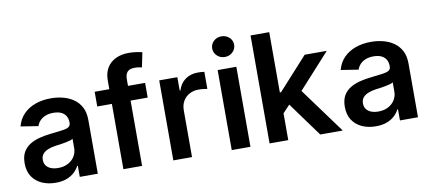

<svg xmlns="http://www.w3.org/2000/svg" viewBox="-69 -1009 2862 1274"><g transform="rotate(-10 1362.0 -372.0)"><path d="M218.3 10.7Q166.5 10.7 125.2 -7.8Q84 -26.4 60.1 -62.5Q36.1 -98.6 36.1 -151.9Q36.1 -197.8 53.2 -227.5Q70.3 -257.3 99.9 -275.1Q129.4 -293 166.5 -302.2Q203.6 -311.5 243.2 -315.4Q291 -320.8 320.3 -324.7Q349.6 -328.6 363 -337.4Q376.5 -346.2 376.5 -364.3V-367.2Q376.5 -393.1 365.5 -411.4Q354.5 -429.7 333.5 -439.5Q312.5 -449.2 281.2 -449.2Q250.5 -449.2 227.3 -439.7Q204.1 -430.2 189.7 -414.3Q175.3 -398.4 169.4 -379.4L51.8 -397.9Q64.9 -447.3 97.4 -480.2Q129.9 -513.2 177 -530Q224.1 -546.9 281.7 -546.9Q322.8 -546.9 362.1 -537.1Q401.4 -527.3 433.1 -505.6Q464.8 -483.9 483.6 -448.5Q502.4 -413.1 502.4 -361.8V0H380.9V-74.7H376.5Q364.7 -51.8 343.8 -32.2Q322.8 -12.7 291.7 -1Q260.7 10.7 218.3 10.7ZM250.5 -83Q289.6 -83 318.1 -98.4Q346.7 -113.8 362.1 -139.2Q377.4 -164.6 377.4 -194.8V-257.3Q371.1 -252.4 357.2 -248.3Q343.3 -244.1 325.4 -241Q307.6 -237.8 289.8 -235.1Q272 -232.4 258.3 -231Q230.5 -227.1 207.8 -218Q185.1 -209 171.9 -193.6Q158.7 -178.2 158.7 -153.3Q158.7 -130.4 170.4 -114.7Q182.1 -99.1 202.6 -91.1Q223.1 -83 250.5 -83Z M916 -539.1V-439.9H576.2V-539.1ZM674.8 0V-596.7Q674.8 -648.9 696.5 -683.8Q718.3 -718.8 756.1 -736.3Q793.9 -753.9 841.8 -753.9Q872.6 -753.9 897.5 -749.8Q922.4 -745.6 933.6 -742.7L913.1 -643.6Q905.8 -645.5 892.8 -647.7Q879.9 -649.9 865.2 -649.9Q830.6 -649.9 815.7 -633.3Q800.8 -616.7 800.8 -584.5V0Z M1011.2 0V-539.1H1133.3V-449.2H1138.2Q1152.8 -496.1 1188 -521Q1223.1 -545.9 1271 -545.9Q1282.2 -545.9 1294.7 -545.2Q1307.1 -544.4 1315.9 -543V-427.7Q1308.1 -429.7 1290.8 -431.6Q1273.4 -433.6 1256.3 -433.6Q1222.7 -433.6 1195.6 -418.9Q1168.5 -404.3 1152.8 -377.7Q1137.2 -351.1 1137.2 -314.5V0Z M1404.8 0V-539.1H1530.8V0ZM1467.8 -616.2Q1437 -616.2 1415.5 -636.7Q1394 -657.2 1394 -686Q1394 -715.3 1415.5 -735.4Q1437 -755.4 1467.8 -755.4Q1498.5 -755.4 1520.3 -735.4Q1542 -715.3 1542 -686Q1542 -657.2 1520.3 -636.7Q1498.5 -616.2 1467.8 -616.2Z M1774.9 -169.4V-321.3H1793.5L1991.2 -539.1H2140.1L1898.9 -273.4H1873ZM1659.7 0V-727.5H1785.6V0ZM2001 0 1822.3 -245.6 1907.7 -334.5 2152.8 0Z M2375.5 10.7Q2323.7 10.7 2282.5 -7.8Q2241.2 -26.4 2217.3 -62.5Q2193.4 -98.6 2193.4 -151.9Q2193.4 -197.8 2210.4 -227.5Q2227.5 -257.3 2257.1 -275.1Q2286.6 -293 2323.7 -302.2Q2360.8 -311.5 2400.4 -315.4Q2448.2 -320.8 2477.5 -324.7Q2506.8 -328.6 2520.3 -337.4Q2533.7 -346.2 2533.7 -364.3V-367.2Q2533.7 -393.1 2522.7 -411.4Q2511.7 -429.7 2490.7 -439.5Q2469.7 -449.2 2438.5 -449.2Q2407.7 -449.2 2384.5 -439.7Q2361.3 -430.2 2346.9 -414.3Q2332.5 -398.4 2326.7 -379.4L2209 -397.9Q2222.2 -447.3 2254.6 -480.2Q2287.1 -513.2 2334.2 -530Q2381.3 -546.9 2439 -546.9Q2480 -546.9 2519.3 -537.1Q2558.6 -527.3 2590.3 -505.6Q2622.1 -483.9 2640.9 -448.5Q2659.7 -413.1 2659.7 -361.8V0H2538.1V-74.7H2533.7Q2522 -51.8 2501 -32.2Q2480 -12.7 2449 -1Q2418 10.7 2375.5 10.7ZM2407.7 -83Q2446.8 -83 2475.3 -98.4Q2503.9 -113.8 2519.3 -139.2Q2534.7 -164.6 2534.7 -194.8V-257.3Q2528.3 -252.4 2514.4 -248.3Q2500.5 -244.1 2482.7 -241Q2464.8 -237.8 2447 -235.1Q2429.2 -232.4 2415.5 -231Q2387.7 -227.1 2365 -218Q2342.3 -209 2329.1 -193.6Q2315.9 -178.2 2315.9 -153.3Q2315.9 -130.4 2327.6 -114.7Q2339.4 -99.1 2359.9 -91.1Q2380.4 -83 2407.7 -83Z"/></g></svg>

Font: Inter 18pt SemiBold
Style: Regular
Weight: 600
Designer: Rasmus Andersson
Foundry: rsms
Version: Version 4.001;git-66647c0bb